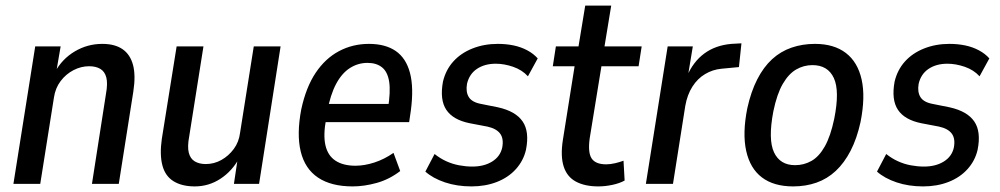

<svg xmlns="http://www.w3.org/2000/svg" viewBox="-20 -658 3577 687"><path d="M28 0 106 -492H197L181 -399H176Q202 -447 247.5 -474Q293 -501 346 -501Q391 -501 418.5 -482Q446 -463 456 -425.5Q466 -388 457 -330L405 0H309L359 -321Q366 -359 360.5 -380.5Q355 -402 339 -411.5Q323 -421 299 -421Q270 -421 243 -407Q216 -393 197 -368Q178 -343 173 -309L124 0Z M677 9Q631 9 601 -9.5Q571 -28 561 -66.5Q551 -105 559 -161L612 -492H708L657 -170Q650 -133 655.5 -111.5Q661 -90 677 -80.5Q693 -71 716 -71Q746 -71 772 -85.5Q798 -100 816.5 -125Q835 -150 839 -183L888 -492H984L907 0H817L831 -94H837Q811 -46 769 -18.5Q727 9 677 9Z M1242 9Q1165 9 1118 -22.5Q1071 -54 1056 -116Q1041 -178 1058 -267Q1075 -346 1109.5 -397.5Q1144 -449 1193 -475Q1242 -501 1300 -501Q1359 -501 1396 -475.5Q1433 -450 1447 -397Q1461 -344 1450 -262L1444 -221H1129L1139 -286H1386L1368 -268Q1378 -330 1372.5 -365.5Q1367 -401 1347 -417Q1327 -433 1295 -433Q1261 -433 1232 -414.5Q1203 -396 1182.5 -357.5Q1162 -319 1151 -259L1147 -233Q1136 -175 1144.5 -138Q1153 -101 1180.5 -83Q1208 -65 1252 -65Q1284 -65 1319.5 -76.5Q1355 -88 1388 -111L1412 -46Q1373 -16 1328 -3.5Q1283 9 1242 9Z M1667 9Q1615 9 1572 -5.5Q1529 -20 1502 -44L1535 -107Q1555 -91 1577 -81Q1599 -71 1623 -66.5Q1647 -62 1670 -62Q1712 -62 1741 -80Q1770 -98 1777 -130Q1783 -162 1769.5 -180Q1756 -198 1724 -205L1661 -217Q1601 -229 1577 -265Q1553 -301 1565 -366Q1575 -408 1602 -438Q1629 -468 1670.5 -484.5Q1712 -501 1761 -501Q1791 -501 1817.5 -495.5Q1844 -490 1866.5 -478Q1889 -466 1904 -449L1869 -385Q1848 -408 1816 -419Q1784 -430 1754 -430Q1714 -430 1686.5 -411.5Q1659 -393 1651 -358Q1646 -329 1657.5 -310.5Q1669 -292 1702 -286L1762 -274Q1825 -260 1850 -223.5Q1875 -187 1862 -122Q1853 -83 1826 -53Q1799 -23 1758 -7Q1717 9 1667 9Z M2121 9Q2073 9 2041 -8Q2009 -25 1997 -62Q1985 -99 1994 -157L2036 -421H1958L1969 -492H2050L2074 -638H2167L2143 -492H2276L2265 -421H2132L2090 -163Q2083 -112 2097 -91Q2111 -70 2149 -70Q2164 -70 2181 -74Q2198 -78 2211 -83L2215 -12Q2197 -2 2171 3.5Q2145 9 2121 9Z M2291 0 2369 -492H2459L2441 -383H2437Q2460 -437 2500 -466.5Q2540 -496 2597 -501L2633 -503L2624 -418L2561 -412Q2530 -409 2503 -393Q2476 -377 2457.5 -348Q2439 -319 2432 -279L2388 0Z M2818 9Q2749 9 2706.5 -23Q2664 -55 2650 -118Q2636 -181 2654 -271Q2667 -330 2689.5 -374Q2712 -418 2742.5 -446Q2773 -474 2812 -487.5Q2851 -501 2896 -501Q2964 -501 3006.5 -468.5Q3049 -436 3063 -373.5Q3077 -311 3059 -221Q3046 -162 3023.5 -118.5Q3001 -75 2970.5 -46.5Q2940 -18 2901.5 -4.5Q2863 9 2818 9ZM2825 -67Q2857 -67 2884 -82.5Q2911 -98 2931.5 -134.5Q2952 -171 2965 -233Q2985 -333 2963.5 -379Q2942 -425 2887 -425Q2856 -425 2829 -409.5Q2802 -394 2781 -358Q2760 -322 2747 -259Q2728 -159 2749.5 -113Q2771 -67 2825 -67Z M3283 9Q3231 9 3188 -5.5Q3145 -20 3118 -44L3151 -107Q3171 -91 3193 -81Q3215 -71 3239 -66.5Q3263 -62 3286 -62Q3328 -62 3357 -80Q3386 -98 3393 -130Q3399 -162 3385.5 -180Q3372 -198 3340 -205L3277 -217Q3217 -229 3193 -265Q3169 -301 3181 -366Q3191 -408 3218 -438Q3245 -468 3286.5 -484.5Q3328 -501 3377 -501Q3407 -501 3433.5 -495.5Q3460 -490 3482.5 -478Q3505 -466 3520 -449L3485 -385Q3464 -408 3432 -419Q3400 -430 3370 -430Q3330 -430 3302.5 -411.5Q3275 -393 3267 -358Q3262 -329 3273.5 -310.5Q3285 -292 3318 -286L3378 -274Q3441 -260 3466 -223.5Q3491 -187 3478 -122Q3469 -83 3442 -53Q3415 -23 3374 -7Q3333 9 3283 9Z"/></svg>

Font: Nunito Sans 10pt Condensed SemiBold
Style: Italic
Weight: 600
Width: 3
Italic angle: -9°
Designer: Vernon Adams
Foundry: Vernon Adams
Version: Version 3.101;gftools[0.9.27]